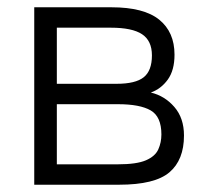

<svg xmlns="http://www.w3.org/2000/svg" viewBox="-20 -507 600 527"><path d="M74 0V-487H286Q375 -487 417 -453Q459 -419 459 -357Q459 -314 440.5 -288.5Q422 -263 394 -253Q432 -244 458.5 -213.5Q485 -183 485 -135Q485 -68 445 -34Q405 0 307 0ZM136 -56H304Q355 -56 380.5 -67Q406 -78 414.5 -97Q423 -116 423 -138Q423 -187 393.5 -204Q364 -221 304 -221H136ZM136 -277H300Q352 -277 374.5 -295Q397 -313 397 -355Q397 -395 370 -413Q343 -431 284 -431H136Z"/></svg>

Font: Zen Kaku Gothic New
Style: Regular
Weight: 400
Designer: Yoshimichi Ohira
Foundry: Positype
Version: Version 1.001